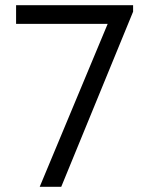

<svg xmlns="http://www.w3.org/2000/svg" viewBox="-20 -720 579 740"><path d="M493 -675 216 0H133L395 -628H42V-700H493Z"/></svg>

Font: A Tai Tham KH New
Style: Regular
Weight: 400
Designer: Sangdang Kengtung
Foundry: Sangdang Kengtung
Version: Version 1.002